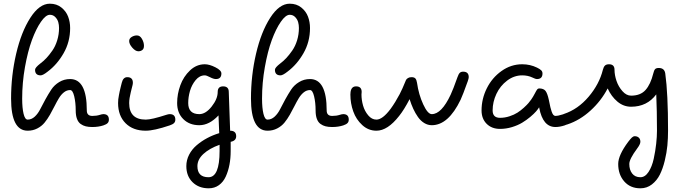

<svg xmlns="http://www.w3.org/2000/svg" viewBox="-20 -708 3678 1040"><path d="M40 -173.8Q40 -298.8 67.6 -417Q95.2 -535.2 144.3 -611.6Q193.4 -688 250 -688Q287.1 -688 312.7 -667.2Q338.4 -646.5 349.1 -617.7Q359.9 -588.9 359.9 -556.2Q359.9 -481.4 324.5 -419.7Q289.1 -357.9 237.8 -319.8Q212.4 -299.8 200.2 -299.8Q169.9 -299.8 169.9 -330.1Q169.9 -341.8 198.2 -363.8Q215.3 -376.5 231.2 -393.3Q247.1 -410.2 263.7 -434.1Q280.3 -458 290 -490Q299.8 -522 299.8 -556.2Q299.8 -572.8 295.7 -587.9Q291.5 -603 279.5 -615.5Q267.6 -627.9 250 -627.9Q228 -627.9 201.7 -589.8Q175.3 -551.8 152.8 -490.7Q130.4 -429.7 115.2 -344.5Q100.1 -259.3 100.1 -173.8Q100.1 -123 107.7 -91.6Q115.2 -60.1 129.9 -60.1Q150.9 -60.1 168.5 -76.4Q186 -92.8 198.2 -117.2Q210.4 -141.6 226.1 -169.9Q241.7 -198.2 257.8 -222.7Q273.9 -247.1 300.5 -263.4Q327.1 -279.8 359.9 -279.8Q450.2 -279.8 450.2 -109.9Q450.2 -80.1 480 -80.1Q502.9 -80.1 521 -85.9Q532.7 -89.8 540 -89.8Q569.8 -89.8 569.8 -60.1Q569.8 -48.3 563 -41.3Q556.2 -34.2 540 -28.8Q513.2 -20 480 -20Q459.5 -20 444.6 -23.7Q429.7 -27.3 416.7 -36.6Q403.8 -45.9 397 -64.2Q390.1 -82.5 390.1 -109.9Q390.1 -151.9 382.1 -186Q374 -220.2 359.9 -220.2Q341.8 -220.2 326.4 -208Q311 -195.8 299.3 -176.5Q287.6 -157.2 275.9 -133.8Q264.2 -110.4 250.7 -86.7Q237.3 -63 221.4 -43.7Q205.6 -24.4 181.9 -12.2Q158.2 0 129.9 0Q40 0 40 -173.8Z M619.6 -149.9Q619.6 -160.2 620.6 -169.9Q621.6 -179.7 624.3 -193.1Q627 -206.5 628.2 -212.9Q629.4 -219.2 634 -237.5Q638.7 -255.9 639.6 -259.8Q647 -290 669.4 -290Q699.7 -290 699.7 -259.8Q699.7 -253.9 697.8 -246.1Q696.8 -241.7 693.1 -227.5Q689.5 -213.4 688.5 -208.7Q687.5 -204.1 685.3 -193.6Q683.1 -183.1 682.1 -177.5Q681.2 -171.9 680.4 -164.1Q679.7 -156.2 679.7 -149.9Q679.7 -60.1 769.5 -60.1Q801.3 -60.1 880.4 -85.9Q892.1 -89.8 899.4 -89.8Q929.7 -89.8 929.7 -60.1Q929.7 -48.3 922.6 -41.3Q915.5 -34.2 899.4 -28.8Q814 0 769.5 0Q700.7 0 660.2 -40.5Q619.6 -81.1 619.6 -149.9ZM679.7 -485.8Q679.7 -499.5 693.1 -507.8Q706.5 -516.1 721.7 -516.1Q738.3 -516.1 749 -497.3Q759.8 -478.5 759.8 -460Q759.8 -443.8 750.7 -437Q741.7 -430.2 729.5 -430.2Q713.9 -430.2 696.8 -449.5Q679.7 -468.8 679.7 -485.8Z M939.5 -149.9Q939.5 -198.7 956.8 -246.1Q974.1 -293.5 1009.3 -326.7Q1044.4 -359.9 1089.4 -359.9Q1114.3 -359.9 1146.7 -343.5Q1179.2 -327.1 1179.2 -310.1Q1179.2 -279.8 1149.4 -279.8Q1136.7 -279.8 1117.7 -289.8Q1098.6 -299.8 1089.4 -299.8Q1061 -299.8 1039.8 -274.2Q1018.6 -248.5 1009 -215.3Q999.5 -182.1 999.5 -149.9Q999.5 -89.8 1059.6 -89.8Q1094.2 -89.8 1126.7 -131.1Q1159.2 -172.4 1159.2 -210Q1159.2 -240.2 1188.5 -240.2Q1219.2 -240.2 1219.2 -210Q1219.2 -207.5 1226.6 0Q1259.3 0 1259.3 29.8Q1259.3 54.7 1229.5 60.1V109.9Q1229.5 149.4 1222.9 184.1Q1216.3 218.8 1202.9 248.3Q1189.5 277.8 1165.8 294.9Q1142.1 312 1110.4 312Q1056.6 312 1022.9 278.8Q989.3 245.6 989.3 191.9Q989.3 159.2 1004.4 129.9Q1019.5 100.6 1045.4 78.6Q1071.3 56.6 1101.8 40.3Q1132.3 23.9 1167.5 13.2Q1167 -1.5 1165.5 -33.9Q1164.1 -66.4 1163.6 -83Q1113.8 -29.8 1059.6 -29.8Q1005.9 -29.8 972.7 -63Q939.5 -96.2 939.5 -149.9ZM1049.3 191.9Q1049.3 252 1109.4 252Q1169.4 252 1169.4 109.9V76.2Q1114.7 95.7 1082 125.7Q1049.3 155.8 1049.3 191.9Z M1339.4 -173.8Q1339.4 -298.8 1366.9 -417Q1394.5 -535.2 1443.6 -611.6Q1492.7 -688 1549.3 -688Q1586.4 -688 1612.1 -667.2Q1637.7 -646.5 1648.4 -617.7Q1659.2 -588.9 1659.2 -556.2Q1659.2 -481.4 1623.8 -419.7Q1588.4 -357.9 1537.1 -319.8Q1511.7 -299.8 1499.5 -299.8Q1469.2 -299.8 1469.2 -330.1Q1469.2 -341.8 1497.6 -363.8Q1514.6 -376.5 1530.5 -393.3Q1546.4 -410.2 1563 -434.1Q1579.6 -458 1589.4 -490Q1599.1 -522 1599.1 -556.2Q1599.1 -572.8 1595 -587.9Q1590.8 -603 1578.9 -615.5Q1566.9 -627.9 1549.3 -627.9Q1527.3 -627.9 1501 -589.8Q1474.6 -551.8 1452.1 -490.7Q1429.7 -429.7 1414.6 -344.5Q1399.4 -259.3 1399.4 -173.8Q1399.4 -123 1407 -91.6Q1414.6 -60.1 1429.2 -60.1Q1450.2 -60.1 1467.8 -76.4Q1485.4 -92.8 1497.6 -117.2Q1509.8 -141.6 1525.4 -169.9Q1541 -198.2 1557.1 -222.7Q1573.2 -247.1 1599.9 -263.4Q1626.5 -279.8 1659.2 -279.8Q1749.5 -279.8 1749.5 -109.9Q1749.5 -80.1 1779.3 -80.1Q1802.2 -80.1 1820.3 -85.9Q1832 -89.8 1839.4 -89.8Q1869.1 -89.8 1869.1 -60.1Q1869.1 -48.3 1862.3 -41.3Q1855.5 -34.2 1839.4 -28.8Q1812.5 -20 1779.3 -20Q1758.8 -20 1743.9 -23.7Q1729 -27.3 1716.1 -36.6Q1703.1 -45.9 1696.3 -64.2Q1689.5 -82.5 1689.5 -109.9Q1689.5 -151.9 1681.4 -186Q1673.3 -220.2 1659.2 -220.2Q1641.1 -220.2 1625.7 -208Q1610.4 -195.8 1598.6 -176.5Q1586.9 -157.2 1575.2 -133.8Q1563.5 -110.4 1550 -86.7Q1536.6 -63 1520.8 -43.7Q1504.9 -24.4 1481.2 -12.2Q1457.5 0 1429.2 0Q1339.4 0 1339.4 -173.8Z M1877.9 -195.8Q1877.9 -203.1 1878.9 -210Q1883.3 -240.2 1908.7 -240.2Q1939 -240.2 1939 -210Q1939 -208 1938.5 -203.1Q1938 -198.2 1938 -195.8Q1938 -166.5 1946.5 -136.5Q1955.1 -106.4 1974.4 -83.3Q1993.7 -60.1 2019 -60.1Q2052.2 -60.1 2095.7 -118.2Q2121.6 -153.8 2145 -198.2Q2161.6 -231 2172.9 -259.8Q2176.3 -269.5 2179.4 -275.1Q2182.6 -280.8 2190.2 -285.4Q2197.8 -290 2209 -290Q2223.6 -290 2230 -283Q2236.3 -275.9 2238.8 -259.8Q2248 -195.3 2272.5 -142.6Q2296.9 -89.8 2318.8 -89.8Q2371.6 -89.8 2420.9 -194.8Q2434.1 -222.7 2458 -290Q2463.9 -307.1 2470.5 -313.5Q2477.1 -319.8 2488.8 -319.8Q2519 -319.8 2519 -290Q2519 -283.7 2513.7 -268.1Q2486.8 -192.9 2475.1 -168Q2408.7 -29.8 2318.8 -29.8Q2297.4 -29.8 2278.1 -41.5Q2258.8 -53.2 2244.1 -74Q2229.5 -94.7 2218.5 -118.7Q2207.5 -142.6 2198.7 -170.9Q2168.5 -112.8 2142.1 -80.1Q2079.6 0 2019 0Q1975.6 0 1942.4 -30.3Q1909.2 -60.5 1893.6 -104.2Q1877.9 -147.9 1877.9 -195.8Z M2588.4 -109.9Q2588.4 -172.4 2616.9 -229.7Q2645.5 -287.1 2696.8 -323.5Q2748 -359.9 2808.6 -359.9Q2851.6 -359.9 2888.7 -341.8Q2904.8 -334 2911.6 -327.1Q2918.5 -320.3 2918.5 -310.1Q2918.5 -279.8 2888.7 -279.8Q2880.4 -279.8 2863.8 -288.1Q2839.4 -299.8 2808.6 -299.8Q2764.6 -299.8 2727.1 -271.5Q2689.5 -243.2 2668.9 -199.5Q2648.4 -155.8 2648.4 -109.9Q2648.4 -69.8 2688.5 -69.8Q2714.4 -69.8 2739.7 -78.1Q2765.1 -86.4 2783 -97.9Q2800.8 -109.4 2817.4 -124.5Q2834 -139.6 2842.5 -149.7Q2851.1 -159.7 2857.4 -168.9Q2867.7 -183.6 2876.5 -200.7Q2885.3 -217.8 2889.6 -223.4Q2894 -229 2900.4 -229Q2924.8 -229 2935.1 -215.3Q2945.3 -201.7 2952.6 -168Q2953.6 -164.1 2955.1 -156.2Q2959 -137.2 2961.2 -127.4Q2963.4 -117.7 2967.8 -104.5Q2972.2 -91.3 2977.3 -85.7Q2982.4 -80.1 2988.8 -80.1Q3001.5 -80.1 3019.5 -85.9Q3031.2 -89.8 3038.6 -89.8Q3068.4 -89.8 3068.4 -60.1Q3068.4 -48.3 3061.5 -41.3Q3054.7 -34.2 3038.6 -28.8Q3011.7 -20 2988.8 -20Q2920.4 -20 2900.9 -123.5L2900.4 -127Q2895 -117.7 2883.8 -104.7Q2872.6 -91.8 2852.3 -74.7Q2832 -57.6 2808.6 -43.5Q2785.2 -29.3 2753.2 -19.5Q2721.2 -9.8 2688.5 -9.8Q2643.6 -9.8 2616 -37.4Q2588.4 -64.9 2588.4 -109.9Z M3004.4 -60.1Q3004.4 -71.8 3011.5 -78.6Q3018.6 -85.4 3034.7 -90.8Q3110.8 -116.2 3168.5 -184.1Q3226.1 -252 3245.6 -330.1Q3249.5 -345.7 3256.8 -352.8Q3264.2 -359.9 3278.8 -359.9Q3308.6 -359.9 3308.6 -330.1Q3308.6 -301.8 3319.3 -270Q3330.1 -238.3 3351.6 -214.1Q3373 -189.9 3398.4 -189.9Q3449.2 -189.9 3476.6 -220.5Q3503.9 -251 3518.6 -310.1Q3522.5 -326.7 3528.3 -333.3Q3534.2 -339.8 3548.3 -339.8Q3579.1 -339.8 3583.5 -310.1Q3598.6 -202.1 3598.6 0Q3598.6 40.5 3595 79.8Q3591.3 119.1 3580.8 162.4Q3570.3 205.6 3554.2 237.8Q3538.1 270 3511 291Q3483.9 312 3448.7 312Q3394 312 3361.3 274.7Q3328.6 237.3 3328.6 180.2Q3328.6 132.8 3382.8 60.1Q3395.5 43.5 3403.1 36.6Q3410.6 29.8 3418.5 29.8Q3431.6 29.8 3440.2 37.6Q3448.7 45.4 3448.7 60.1Q3448.7 73.2 3430.7 97.2Q3388.7 153.8 3388.7 180.2Q3388.7 211.9 3404.3 231.9Q3419.9 252 3448.7 252Q3474.1 252 3492.9 223.4Q3511.7 194.8 3521 151.9Q3530.3 108.9 3534.4 70.3Q3538.6 31.7 3538.6 0Q3538.6 -106.9 3534.7 -196.8Q3484.9 -129.9 3398.4 -129.9Q3357.4 -129.9 3324.5 -157.5Q3291.5 -185.1 3271.5 -229Q3236.3 -161.6 3178.7 -109.1Q3121.1 -56.6 3053.7 -34.2Q3040.5 -29.8 3034.7 -29.8Q3004.4 -29.8 3004.4 -60.1Z"/></svg>

Font: Pecita
Style: Book
Weight: 400
Width: 6
Version: Version 3.4.1